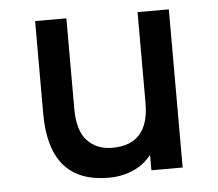

<svg xmlns="http://www.w3.org/2000/svg" viewBox="-43 -559 703 618"><g transform="rotate(-5 308.0 -249.5)"><path d="M92 -212V-511H193V-219Q193 -148 223.5 -115.5Q254 -83 304 -83Q423 -83 423 -217V-511H524V0H423V-50Q400 -20 364 -4Q328 12 284 12Q92 12 92 -212Z"/></g></svg>

Font: Overpass Mono Light
Style: Bold
Weight: 600
Monospace: yes
Designer: Delve Withrington, Dave Bailey
Foundry: Delve Fonts
Version: Version 1.000;DELV;Overpass